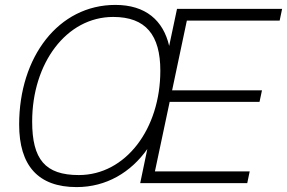

<svg xmlns="http://www.w3.org/2000/svg" viewBox="-20 -746 1169 782"><path d="M292 16C413 16 513 -44 580 -139L551 0H987L997 -48H611L671 -331H1037L1047 -378H681L741 -662H1119L1129 -710H701L669 -559C645 -663 573 -726 450 -726C218 -726 58 -514 58 -239C58 -72 135 16 292 16ZM301 -33C164 -33 111 -97 111 -251C111 -488 250 -677 441 -677C574 -677 633 -603 633 -458C633 -221 492 -33 301 -33Z"/></svg>

Font: Geist ExtraLight
Style: Italic
Weight: 200
Italic angle: -12°
Designer: Basement.studio, Andrés Briganti, Mateo Zaragoza
Foundry: Basement.studio, Vercel, Andrés Briganti, Guido Ferreyra, Mateo Zaragoza
Version: Version 1.500